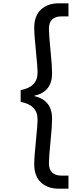

<svg xmlns="http://www.w3.org/2000/svg" viewBox="-20 -954 502 1161"><path d="M207 -233Q207 -319 105 -338V-409Q207 -428 207 -514Q207 -552 197 -647.5Q187 -743 187 -786Q187 -858 227.5 -896Q268 -934 336 -934H394V-855H353Q276 -855 276 -780Q276 -743 285.5 -648Q295 -553 295 -511Q295 -398 187 -375V-373Q295 -349 295 -236Q295 -194 285.5 -99Q276 -4 276 33Q276 108 353 108H394V187H336Q268 187 227.5 149Q187 111 187 39Q187 -4 197 -99.5Q207 -195 207 -233Z"/></svg>

Font: SVN-Poppins
Style: Regular
Weight: 400
Designer: Ninad Kale (Devanagari), Jonny Pinhorn (Latin)
Foundry: Indian Type Foundry
Version: Version 3.002 2017